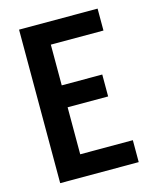

<svg xmlns="http://www.w3.org/2000/svg" viewBox="-111 -812 722 888"><g transform="rotate(-15 250.0 -367.5)"><path d="M66 0V-735H442V-630H190V-435H384V-330H190V-105H442V0Z"/></g></svg>

Font: Iosevka Extrabold
Style: Regular
Weight: 800
Monospace: yes
Designer: Belleve Invis
Foundry: Belleve Invis
Version: Version 32.5.0; ttfautohint (v1.8.4)